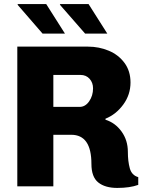

<svg xmlns="http://www.w3.org/2000/svg" viewBox="-20 -915 713 943"><path d="M621 -510Q621 -450 585.5 -401.5Q550 -353 498 -332V-327Q546 -312 577 -269Q608 -226 608 -169Q608 -123 617.5 -88.5Q627 -54 659 -45V-7Q618 8 556 8Q496 8 462.5 -19Q429 -46 429 -110Q429 -253 330 -253H242V0H65V-686H412Q466 -686 514 -666Q562 -646 591.5 -606Q621 -566 621 -510ZM242 -547V-390H371Q399 -390 418 -417.5Q437 -445 437 -481Q437 -509 420 -528Q403 -547 375 -547ZM299 -750H189L66 -892L68 -895H207ZM507 -750H398L274 -892L276 -895H415Z"/></svg>

Font: Chivo ExtraBold
Style: Regular
Weight: 800
Designer: Hector Gatti
Foundry: Omnibus-Type
Version: Version 1.007